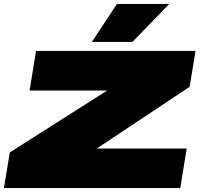

<svg xmlns="http://www.w3.org/2000/svg" viewBox="-29 -960 1022 980"><path d="M-9 0 21 -182 518 -498H122L155 -700H969L939 -517L465 -202H924L891 0ZM440 -746 568 -940H835L647 -746Z"/></svg>

Font: Georama ExtraExtended Black
Style: Italic
Weight: 900
Width: 8
Italic angle: -9°
Designer: Jean-Baptiste Levee
Foundry: Production Type
Version: Version 1.000